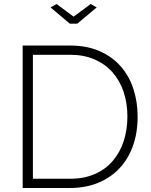

<svg xmlns="http://www.w3.org/2000/svg" viewBox="-20 -937 753 957"><path d="M262 -917 347 -854 432 -917 462 -900 365 -819H328L232 -900ZM93 0V-710H329Q413 -710 476.5 -682Q540 -654 582 -606Q624 -558 645 -493.5Q666 -429 666 -356Q666 -275 642.5 -209.5Q619 -144 575 -97.5Q531 -51 468.5 -25.5Q406 0 329 0ZM615 -356Q615 -423 596 -479.5Q577 -536 540.5 -577Q504 -618 451 -641Q398 -664 329 -664H144V-46H329Q399 -46 452.5 -69.5Q506 -93 542 -135Q578 -177 596.5 -233.5Q615 -290 615 -356Z"/></svg>

Font: Oxford Sans
Style: Regular
Weight: 300
Designer: Matt McInerney, Pablo Impallari, Rodrigo Fuenzalida
Foundry: Matt McInerney, Pablo Impallari, Rodrigo Fuenzalida
Version: Version 3.000g; ttfautohint (v1.5) -l 8 -r 28 -G 28 -x 14 -D